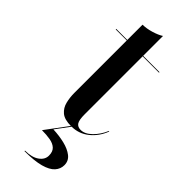

<svg xmlns="http://www.w3.org/2000/svg" viewBox="-272 -619 890 890"><g transform="rotate(45 173.5 -174.0)"><path d="M190.5 7Q147 7 126.2 -10.5Q105.5 -28 98.8 -55.5Q92 -83 92 -112.5V-560Q117.5 -560 147.5 -569Q177.5 -578 196 -590V-76.5Q196 -39 205 -25.5Q214 -12 234 -12Q261 -12 287.8 -38.2Q314.5 -64.5 330 -101.5L333 -100.5Q315 -53 277.8 -23Q240.5 7 190.5 7ZM19.5 -456.5V-460H303V-456.5ZM119.5 241.5V238Q164 238 189.2 220.2Q214.5 202.5 214.5 176Q214.5 150 200.5 137Q186.5 124 162.5 119.8Q138.5 115.5 108 115.5L193.5 0.5H198.5L143 75.5Q182.5 77 217.5 85.5Q252.5 94 274.5 111.2Q296.5 128.5 296.5 156.5Q296.5 181.5 279.2 200.8Q262 220 223 230.8Q184 241.5 119.5 241.5Z"/></g></svg>

Font: Bodoni Moda 48pt Medium
Style: Regular
Weight: 500
Designer: Owen Earl
Foundry: indestructible type
Version: Version 2.005